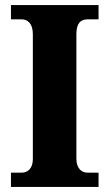

<svg xmlns="http://www.w3.org/2000/svg" viewBox="-20 -734 429 754"><path d="M23 0H367V-56H323C300 -56 280 -73 280 -111V-600C280 -643 297 -658 323 -658H367V-714H23V-658H66C87 -658 109 -643 109 -600V-109C109 -71 87 -56 66 -56H23Z"/></svg>

Font: Noto Serif Georgian SemiCondensed ExtraBold
Style: Regular
Weight: 800
Width: 4
Designer: Monotype Design Team, Akaki Razmadze
Foundry: Google LLC
Version: Version 2.003